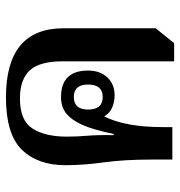

<svg xmlns="http://www.w3.org/2000/svg" viewBox="0 -599 605 645"><g transform="rotate(-90 302.5 -276.5)"><path d="M530 -56V-366Q530 -559 298 -559Q174 -559 122 -505.5Q70 -452 70 -359Q70 -299 79.5 -230.5Q89 -162 89 -68V0H198V-32Q198 -158 234 -229Q245 -210 264 -202Q283 -194 305 -194Q342 -194 365 -218.5Q388 -243 388 -283Q388 -374 299 -374Q263 -374 241 -354Q222 -338 206 -303.5Q190 -269 175 -197H171Q172 -250 169 -285.5Q166 -321 166 -354Q166 -427 193 -469.5Q220 -512 294 -512Q358 -512 388.5 -479Q419 -446 419 -369V6H480ZM299 -234Q257 -234 257 -283Q257 -331 299 -331Q341 -331 341 -283Q341 -234 299 -234Z"/></g></svg>

Font: Noto Serif Thai SemiCondensed Semi
Style: Regular
Weight: 600
Width: 4
Designer: Monotype Design Team
Foundry: Monotype Imaging Inc.
Version: Version 1.901